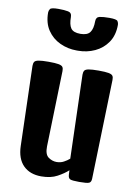

<svg xmlns="http://www.w3.org/2000/svg" viewBox="-95 -929 720 997"><g transform="rotate(10 265.0 -430.0)"><path d="M193.4 5.9Q133.3 5.9 98.4 -29.1Q63.5 -64 61.5 -130.9L49.3 -551.3Q49.3 -565.4 54.2 -573Q59.1 -580.6 76.2 -583.7Q93.3 -586.9 128.4 -586.9Q164.1 -586.9 180.9 -583.7Q197.8 -580.6 202.9 -573Q208 -565.4 207.5 -551.3L196.3 -152.8Q195.3 -110.4 215.6 -95.9Q235.8 -81.5 258.8 -81.5Q279.8 -81.5 296.6 -90.6Q313.5 -99.6 326.2 -110.8L313 -551.3Q313 -565.4 317.9 -573Q322.8 -580.6 339.8 -583.7Q356.9 -586.9 392.1 -586.9Q427.7 -586.9 444.6 -583.7Q461.4 -580.6 466.6 -573Q471.7 -565.4 471.2 -551.3L456.1 -27.8Q455.6 -9.8 444.3 -4.9Q433.1 0 392.1 0Q354.5 0 344.5 -4.9Q334.5 -9.8 333.5 -27.8L332.5 -50.8Q311.5 -31.2 277.3 -12.7Q243.2 5.9 193.4 5.9ZM260.3 -669.9Q213.9 -669.9 172.9 -689Q131.8 -708 106.4 -745.6Q81.1 -783.2 81.1 -838.4Q81.1 -848.1 87.2 -857.2Q93.3 -866.2 130.4 -866.2Q162.6 -866.2 182.1 -862.3Q201.7 -858.4 201.7 -835.9Q201.7 -795.9 214.8 -777.1Q228 -758.3 265.1 -758.3Q301.3 -758.3 315.4 -777.1Q329.6 -795.9 329.6 -835.9Q329.6 -857.9 348.1 -862.1Q366.7 -866.2 399.9 -866.2Q437.5 -866.2 443.4 -857.2Q449.2 -848.1 449.2 -838.4Q449.2 -783.2 423.6 -745.6Q397.9 -708 356.7 -689Q315.4 -669.9 268.6 -669.9Z"/></g></svg>

Font: Denk One
Style: Regular
Weight: 400
Designer: Irina Smirnova, Eben Sorkin
Foundry: Sorkin Type Co.f
Version: Version 1.004; ttfautohint (v1.8.4.7-5d5b);gftools[0.9.23]